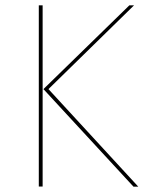

<svg xmlns="http://www.w3.org/2000/svg" viewBox="-20 -701 548 721"><path d="M140.1 -680.9H125.7V-0.6H140.1ZM483.3 -680.9H465.7L143.1 -366.4L481.3 0H499.3L162 -366.4Z"/></svg>

Font: Fira Sans Hair
Style: Regular
Weight: 100
Designer: bBox Type GmbH & Carrois Corporate GbR & Edenspiekermann AG
Foundry: bBox Type GmbH & Carrois Corporate GbR & Edenspiekermann AG
Version: Version 4.300;PS 004.300;hotconv 1.0.88;makeotf.lib2.5.64775